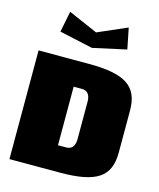

<svg xmlns="http://www.w3.org/2000/svg" viewBox="-110 -809 735 887"><g transform="rotate(15 257.5 -365.0)"><path d="M95 -630 255 -595 415 -630 395 -730 255 -669 115 -730ZM20 -520V0H260C435 0 500 -43 500 -160V-360C500 -477 435 -520 260 -520ZM220 -400H260C286 -400 300 -382 300 -350V-170C300 -138 286 -120 260 -120H220Z"/></g></svg>

Font: MikodacsPCS
Style: Regular
Weight: 900
Designer: gluk (gluksza@wp.pl)
Foundry: gluk (gluksza@wp.pl)
Version: Version 0.27